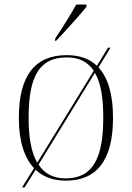

<svg xmlns="http://www.w3.org/2000/svg" viewBox="-20 -786 581 846"><path d="M223 -616V-606H227C269 -650 333 -721 361 -756V-766H316C291 -721 251 -657 223 -616ZM130 -45 77 40H88L137 -38C170 -6 216 10 270 10C406 10 478 -79 478 -267C478 -372 455 -445 414 -489L467 -576H456L407 -496C374 -528 329 -543 274 -543C135 -543 63 -454 63 -267C63 -164 87 -91 130 -45ZM393 -474 144 -69C118 -114 106 -180 106 -267C106 -451 154 -533 274 -533C328 -533 367 -514 393 -474ZM270 0C216 0 176 -20 150 -61L398 -465C424 -422 435 -358 435 -267C435 -95 392 0 270 0Z"/></svg>

Font: Noto Serif Display ExtraLight
Style: Regular
Weight: 200
Designer: Monotype Design Team
Foundry: Monotype Imaging Inc.
Version: Version 2.009